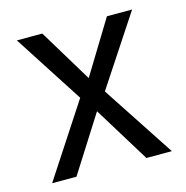

<svg xmlns="http://www.w3.org/2000/svg" viewBox="-82 -586 642 663"><g transform="rotate(-15 239.0 -254.0)"><path d="M112 0H25L195 -260L35 -508H126L241 -318L357 -508H447L283 -259L453 0H362L239 -200Z"/></g></svg>

Font: Hind Vadodara
Style: Regular
Weight: 400
Designer: Hitesh Malaviya
Foundry: Indian Type Foundry
Version: Version 1.001;PS 1.0;hotconv 1.0.86;makeotf.lib2.5.63406; tt